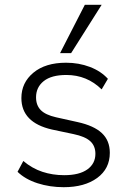

<svg xmlns="http://www.w3.org/2000/svg" viewBox="-20 -771 534 799"><path d="M53 0ZM245 8Q187 8 136 -8.5Q85 -25 53 -56L77 -101Q114 -70 156.5 -56Q199 -42 247 -42Q310 -42 343.5 -66Q377 -90 377 -131Q377 -164 355.5 -183.5Q334 -203 286 -213L196 -232Q69 -261 69 -363Q69 -427 119 -468.5Q169 -510 255 -510Q308 -510 354 -492.5Q400 -475 429 -443L403 -399Q342 -459 256 -459Q194 -459 162 -433.5Q130 -408 130 -366Q130 -333 149.5 -313Q169 -293 213 -283L303 -263Q371 -248 404 -217Q437 -186 437 -135Q437 -69 384.5 -30.5Q332 8 245 8ZM230 -550 333 -751H403L276 -550Z"/></svg>

Font: Winston Light
Style: Regular
Weight: 300
Designer: Original fonts by Vernon Adams / Changes by Cristiano Sobral
Foundry: Original fonts by Vernon Adams / Changes by Cristiano Sobral
Version: Version 2.503;July 17, 2020;FontCreator 13.0.0.2655 64-bit